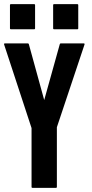

<svg xmlns="http://www.w3.org/2000/svg" viewBox="-22 -905 444 925"><path d="M-2 -690Q-4 -696 2 -696H112Q116 -696 117 -692L191 -423L266 -692Q267 -696 271 -696H381Q387 -696 385 -690L252 -292V-4Q252 0 248 0H134Q130 0 130 -4V-288ZM238 -764Q234 -764 234 -768V-881Q234 -885 238 -885H351Q355 -885 355 -881V-768Q355 -764 351 -764ZM30 -764Q26 -764 26 -768V-881Q26 -885 30 -885H143Q147 -885 147 -881V-768Q147 -764 143 -764Z"/></svg>

Font: AL Dynamic
Style: Regular
Weight: 400
Version: Version 1.000; ttfautohint (v1.8.2) -l 8 -r 50 -G 200 -x 14 